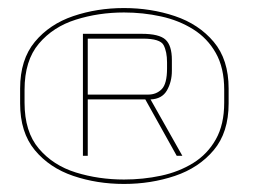

<svg xmlns="http://www.w3.org/2000/svg" viewBox="-20 -751 648 477"><path d="M288 -294Q221 -294 162 -314Q103 -334 66.5 -378Q30 -422 30 -494V-531Q30 -603 66.5 -647Q103 -691 162 -711Q221 -731 288 -731Q355 -731 414.5 -711Q474 -691 511 -647Q548 -603 548 -531V-494Q548 -422 511 -378Q474 -334 414.5 -314Q355 -294 288 -294ZM288 -305Q335.5 -305 380 -314.5Q424.5 -324 460 -346Q495.5 -368 516.2 -404.8Q537 -441.5 537 -496V-528Q537 -582.5 516.2 -619.2Q495.5 -656 460 -678.2Q424.5 -700.5 380 -710.2Q335.5 -720 288 -720Q225 -720 168.5 -702.2Q112 -684.5 76.5 -642.5Q41 -600.5 41 -528V-496Q41 -423.5 76.5 -381.8Q112 -340 168.5 -322.5Q225 -305 288 -305ZM186 -364V-667H332Q375.5 -667 391.2 -652.5Q407 -638 407 -602V-575Q407 -548 394.8 -526.5Q382.5 -505 354 -504L433 -364H419L341 -504H198V-364ZM198 -516H348Q368.5 -516 381.8 -529.5Q395 -543 395 -581V-596Q395 -622.5 386.5 -638.8Q378 -655 335 -655H198Z"/></svg>

Font: Anybody UltraExpanded Thin
Style: Regular
Weight: 100
Width: 9
Designer: Tyler Finck
Foundry: Etcetera Type Company
Version: Version 1.010; ttfautohint (v1.8.3) -l 8 -r 50 -G 200 -x 14 